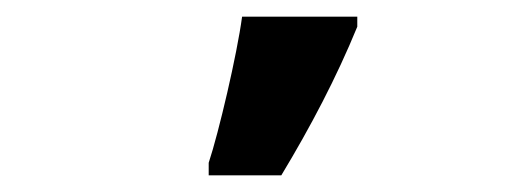

<svg xmlns="http://www.w3.org/2000/svg" viewBox="-20 -816 617 230"><path d="M230 -621V-606H317C352 -664 383 -723 408 -784V-796H270C264 -751 242 -657 230 -621Z"/></svg>

Font: Passageway
Style: Regular
Weight: 700
Foundry: Ascender Corporation
Version: Version 1.11